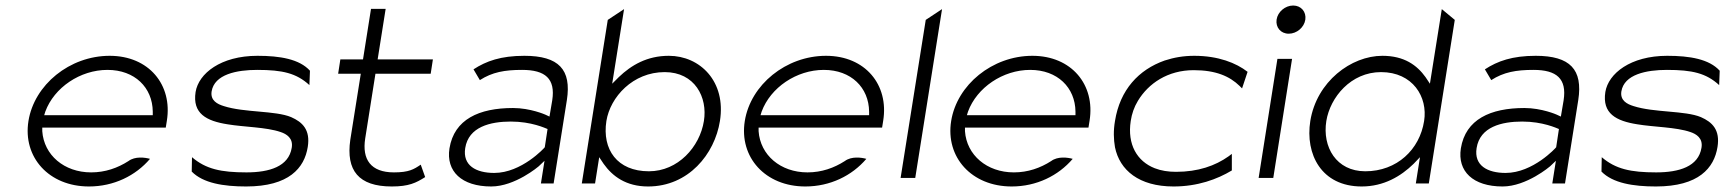

<svg xmlns="http://www.w3.org/2000/svg" viewBox="-20 -664 6258 695"><path d="M83 -226C62 -95 157 11 302 11C392 11 471 -28 523 -89C505 -94 469 -99 445 -81C406 -56 361 -40 310 -40C212 -40 139 -103 133 -189V-202H580L584 -227C605 -357 519 -462 377 -462C232 -462 104 -357 83 -226ZM140 -247 144 -260C176 -347 270 -411 369 -411C468 -411 532 -347 533 -260V-247Z M688 -331C676 -253 727 -226 804 -214C863 -204 944 -204 996 -186C1017 -179 1042 -164 1036 -129C1025 -61 955 -40 872 -40C780 -40 725 -52 675 -95L674 -43C715 -1 789 11 871 11C1026 11 1082 -56 1094 -132C1104 -194 1075 -222 1034 -240C977 -264 864 -256 790 -280C767 -287 741 -300 746 -333C756 -395 837 -411 911 -411C1003 -411 1053 -399 1100 -356L1102 -408C1064 -450 994 -462 912 -462C779 -462 699 -398 688 -331Z M1204 -397H1286L1248 -158C1232 -47 1278 11 1398 11C1460 11 1486 -2 1519 -23L1503 -68C1478 -51 1460 -40 1406 -40C1322 -40 1290 -87 1302 -163L1339 -397H1539L1547 -449H1347L1376 -632H1323L1294 -449H1212Z M1607 -127C1594 -44 1651 11 1758 11C1845 11 1930 -62 1930 -62L1951 -82L1938 0H1984L2032 -302C2049 -412 2003 -462 1878 -462C1793 -462 1740 -443 1694 -413L1717 -374C1762 -403 1807 -411 1870 -411C1954 -411 1991 -379 1979 -301L1969 -242L1954 -249C1954 -249 1900 -273 1837 -273C1714 -273 1624 -232 1607 -127ZM1664 -128C1676 -205 1755 -224 1829 -224C1904 -224 1954 -200 1962 -197L1952 -131C1951 -129 1868 -38 1769 -38C1703 -38 1654 -65 1664 -128Z M2086 0H2134L2149 -95L2165 -71C2197 -26 2246 11 2326 11C2472 11 2567 -106 2586 -226C2609 -369 2514 -462 2401 -462C2322 -462 2265 -428 2220 -385L2196 -361L2239 -631L2180 -592ZM2175 -226C2189 -313 2271 -403 2386 -403C2495 -403 2542 -312 2528 -226C2513 -132 2434 -44 2329 -44C2214 -44 2159 -123 2175 -226Z M2676 -226C2655 -95 2750 11 2895 11C2985 11 3064 -28 3116 -89C3098 -94 3062 -99 3038 -81C2999 -56 2954 -40 2903 -40C2805 -40 2732 -103 2726 -189V-202H3173L3177 -227C3198 -357 3112 -462 2970 -462C2825 -462 2697 -357 2676 -226ZM2733 -247 2737 -260C2769 -347 2863 -411 2962 -411C3061 -411 3125 -347 3126 -260V-247Z M3240 -20H3293L3390 -631L3331 -592Z M3423 -226C3402 -95 3497 11 3642 11C3732 11 3811 -28 3863 -89C3845 -94 3809 -99 3785 -81C3746 -56 3701 -40 3650 -40C3552 -40 3479 -103 3473 -189V-202H3920L3924 -227C3945 -357 3859 -462 3717 -462C3572 -462 3444 -357 3423 -226ZM3480 -247 3484 -260C3516 -347 3610 -411 3709 -411C3808 -411 3872 -347 3873 -260V-247Z M4016 -226C4010 -191 4011 -160 4016 -131C4033 -48 4103 11 4228 11C4315 11 4386 -15 4439 -47V-107L4427 -98C4379 -64 4317 -42 4237 -42C4209 -42 4183 -46 4160 -55C4096 -80 4060 -141 4073 -226C4077 -252 4085 -276 4099 -299C4137 -362 4207 -410 4301 -410C4381 -410 4431 -388 4467 -353L4476 -344L4496 -404C4455 -436 4390 -462 4303 -462C4264 -462 4230 -456 4196 -445C4102 -412 4034 -339 4016 -226Z M4601 -593C4597 -565 4616 -542 4645 -542C4674 -542 4701 -565 4705 -593C4709 -621 4690 -644 4661 -644C4632 -644 4605 -621 4601 -593ZM4536 -20H4589L4657 -451H4604Z M4723 -226C4704 -106 4763 11 4909 11C4989 11 5051 -26 5097 -71L5120 -95L5105 0H5152L5246 -592L5199 -631L5156 -361L5140 -385C5109 -428 5063 -462 4984 -462C4871 -462 4746 -369 4723 -226ZM4781 -226C4795 -312 4870 -403 4979 -403C5094 -403 5149 -313 5135 -226C5119 -123 5037 -44 4922 -44C4817 -44 4766 -132 4781 -226Z M5268 -127C5255 -44 5312 11 5419 11C5506 11 5591 -62 5591 -62L5612 -82L5599 0H5645L5693 -302C5710 -412 5664 -462 5539 -462C5454 -462 5401 -443 5355 -413L5378 -374C5423 -403 5468 -411 5531 -411C5615 -411 5652 -379 5640 -301L5630 -242L5615 -249C5615 -249 5561 -273 5498 -273C5375 -273 5285 -232 5268 -127ZM5325 -128C5337 -205 5416 -224 5490 -224C5565 -224 5615 -200 5623 -197L5613 -131C5612 -129 5529 -38 5430 -38C5364 -38 5315 -65 5325 -128Z M5791 -331C5779 -253 5830 -226 5907 -214C5966 -204 6047 -204 6099 -186C6120 -179 6145 -164 6139 -129C6128 -61 6058 -40 5975 -40C5883 -40 5828 -52 5778 -95L5777 -43C5818 -1 5892 11 5974 11C6129 11 6185 -56 6197 -132C6207 -194 6178 -222 6137 -240C6080 -264 5967 -256 5893 -280C5870 -287 5844 -300 5849 -333C5859 -395 5940 -411 6014 -411C6106 -411 6156 -399 6203 -356L6205 -408C6167 -450 6097 -462 6015 -462C5882 -462 5802 -398 5791 -331Z"/></svg>

Font: Charger Sport
Style: ExLitExtObl
Weight: 200
Designer: Jasper
Foundry: Cannot Into Space Fonts
Version: Version 1.1